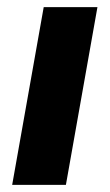

<svg xmlns="http://www.w3.org/2000/svg" viewBox="-20 -516 306 536"><path d="M14 0 102 -496H252L164 0Z"/></svg>

Font: DM Sans 28pt Black
Style: Italic
Weight: 900
Italic angle: -10°
Version: Version 4.004;gftools[0.9.30]